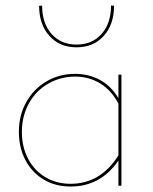

<svg xmlns="http://www.w3.org/2000/svg" viewBox="-20 -679 559 702"><path d="M123 -658H134Q134 -594 168.5 -555Q203 -516 260 -516Q317 -516 351.5 -555Q386 -594 386 -659L397 -658Q397 -590 359.5 -548Q322 -506 260 -506Q198 -506 160.5 -548Q123 -590 123 -658ZM424 -406V0H413V-92Q348 3 238 3Q182 3 139 -23Q96 -49 72.5 -94.5Q49 -140 49 -197Q49 -257 76 -305.5Q103 -354 150 -381.5Q197 -409 254 -409Q304 -409 345 -387Q386 -365 413 -320V-406ZM413 -111V-300Q388 -348 347 -373.5Q306 -399 255 -399Q201 -399 156 -373Q111 -347 85.5 -300.5Q60 -254 60 -197Q60 -142 82.5 -99Q105 -56 145.5 -31.5Q186 -7 238 -7Q348 -7 413 -111Z"/></svg>

Font: Ysabeau Infant Hairline
Style: Regular
Weight: 100
Designer: Christian Thalmann (Catharsis Fonts)
Version: Version 0.003